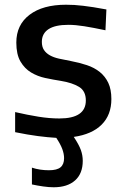

<svg xmlns="http://www.w3.org/2000/svg" viewBox="-20 -572 530 812"><path d="M207 220Q187 220 162.5 216.5Q138 213 115 208V137Q148 148 187 148Q221 148 236 135.5Q251 123 251 97Q251 79 243.5 58.5Q236 38 218 11Q183 9 140.5 3.5Q98 -2 44 -13V-98Q96 -86 142.5 -78.5Q189 -71 231 -71Q343 -71 343 -147Q343 -187 314.5 -204.5Q286 -222 237 -230Q205 -235 172 -242Q139 -249 111.5 -265.5Q84 -282 66.5 -312Q49 -342 49 -392Q49 -467 105 -509.5Q161 -552 259 -552Q277 -552 294.5 -551Q312 -550 332 -547.5Q352 -545 375.5 -541.5Q399 -538 430 -532L426 -444Q374 -455 336.5 -461Q299 -467 269 -467Q213 -467 185 -448.5Q157 -430 157 -395Q157 -374 166 -360.5Q175 -347 191 -338Q207 -329 229.5 -324Q252 -319 279 -314Q316 -307 347.5 -296.5Q379 -286 402 -267.5Q425 -249 438 -221.5Q451 -194 451 -153Q451 -86 410 -45Q369 -4 292 7Q314 40 322 62.5Q330 85 330 108Q330 162 297.5 191Q265 220 207 220Z"/></svg>

Font: Encode Sans Normal
Style: Medium
Weight: 500
Designer: Pablo Impallari, Andres Torresi
Foundry: Pablo Impallari, Andres Torresi
Version: Version 1.000; ttfautohint (v1.00) -l 8 -r 50 -G 200 -x 14 -